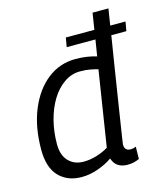

<svg xmlns="http://www.w3.org/2000/svg" viewBox="-112 -826 800 923"><g transform="rotate(-15 288.5 -365.0)"><path d="M410 10Q351 10 335 -41Q306 -20 264 -5Q222 10 181 10Q111 10 68.5 -34Q26 -78 26 -167Q26 -280 61.5 -365.5Q97 -451 158 -498.5Q219 -546 297 -546Q329 -546 354.5 -542Q380 -538 402 -531L415 -612H272L280 -658H422L435 -740H514Q511 -720 507.5 -699.5Q504 -679 501 -658H577L569 -612H494Q482 -539 470.5 -465.5Q459 -392 448.5 -326Q438 -260 430 -208Q422 -156 417 -124.5Q412 -93 412 -90Q412 -58 442 -58Q456 -58 469 -64L468 -3Q441 10 410 10ZM209 -59Q241 -59 274 -69Q307 -79 333 -95L392 -470Q374 -475 352.5 -479Q331 -483 303 -483Q261 -483 224.5 -458Q188 -433 161.5 -390Q135 -347 120.5 -291Q106 -235 106 -173Q106 -118 134.5 -88.5Q163 -59 209 -59Z"/></g></svg>

Font: Georama
Style: Italic
Weight: 400
Italic angle: -9°
Designer: Jean-Baptiste Levee
Foundry: Production Type
Version: Version 1.000